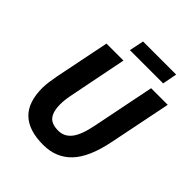

<svg xmlns="http://www.w3.org/2000/svg" viewBox="-223 -946 1095 1095"><g transform="rotate(45 324.5 -398.0)"><path d="M155 -652H292L221 -295Q217 -275 215 -256Q213 -237 213 -219Q213 -164 235 -135Q257 -106 312 -106Q359 -106 390 -144.5Q421 -183 439 -274L515 -652H649L573 -276Q543 -126 477.5 -57Q412 12 308 12Q192 12 133.5 -43.5Q75 -99 75 -215Q75 -237 79 -265.5Q83 -294 88 -320ZM294 -808H561L544 -720H276Z"/></g></svg>

Font: mr_Source Sans Pro
Style: Bold Italic
Weight: 700
Italic angle: -11°
Designer: Paul D. Hunt
Foundry: Adobe Systems Incorporated
Version: Version 1.036;July 10, 2024;FontCreator 11.5.0.2430 64-bit